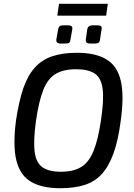

<svg xmlns="http://www.w3.org/2000/svg" viewBox="-20 -982 709 1015"><path d="M387 -703Q484 -703 542 -668.5Q600 -634 618.5 -555Q637 -476 618 -342Q605 -241 580.5 -172.5Q556 -104 519 -63Q482 -22 428 -4.5Q374 13 299 13Q202 13 144 -21Q86 -55 66.5 -134Q47 -213 65 -348Q80 -447 103 -514.5Q126 -582 163.5 -624Q201 -666 256 -684.5Q311 -703 387 -703ZM382 -616Q316 -616 274.5 -591.5Q233 -567 209 -507Q185 -447 170 -342Q156 -239 163 -181Q170 -123 203.5 -98.5Q237 -74 302 -74Q368 -74 409 -99Q450 -124 474.5 -184Q499 -244 514 -348Q530 -454 522.5 -512Q515 -570 481 -593Q447 -616 382 -616ZM341 -848Q366 -848 362 -827L353 -775Q352 -762 346.5 -757Q341 -752 330 -752H299Q275 -752 278 -774L287 -826Q289 -838 295 -843Q301 -848 313 -848ZM496 -848Q510 -848 514.5 -843Q519 -838 517 -827L509 -775Q508 -762 502 -757Q496 -752 484 -752H455Q430 -752 434 -774L441 -826Q445 -848 468 -848ZM550 -962 541 -899H283L292 -962Z"/></svg>

Font: Exo 2 Medium
Style: Italic
Weight: 500
Italic angle: -8°
Designer: Natanael Gama
Foundry: Natanael Gama
Version: Version 2.010